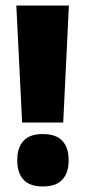

<svg xmlns="http://www.w3.org/2000/svg" viewBox="-20 -659 308 694"><path d="M208.5 -216H60L39 -639H229ZM135 15Q87.5 15 65 -9.5Q42.5 -34 42.5 -77V-82.5Q42.5 -125.5 65 -150Q87.5 -174.5 135 -174.5Q182.5 -174.5 205.2 -150Q228 -125.5 228 -82.5V-77Q228 -34 205.2 -9.5Q182.5 15 135 15Z"/></svg>

Font: Anek Bangla Medium ExtraBold
Style: Regular
Weight: 800
Version: Version 1.003